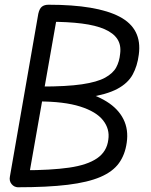

<svg xmlns="http://www.w3.org/2000/svg" viewBox="-20 -792 640 812"><path d="M567 -561Q561 -513 541 -476.5Q521 -440 476 -416Q431 -392 351 -380Q271 -368 143 -368L154 -426Q262 -426 326.5 -435.5Q391 -445 424.5 -463.5Q458 -482 471.5 -507Q485 -532 488 -564Q493 -601 476.5 -626.5Q460 -652 422.5 -668.5Q385 -685 326 -692.5Q267 -700 185 -700V-772Q389 -772 485.5 -721.5Q582 -671 567 -561ZM516 -189Q509 -138 483 -102Q457 -66 404.5 -43.5Q352 -21 266.5 -10.5Q181 0 53 0L79 -72Q195 -72 272 -83Q349 -94 390.5 -122.5Q432 -151 438 -201Q445 -246 416 -283Q387 -320 319 -341.5Q251 -363 141 -363L149 -426Q239 -426 310.5 -409.5Q382 -393 431 -362.5Q480 -332 502 -288Q524 -244 516 -189ZM22 -46 142 -734Q147 -756 157.5 -764Q168 -772 185 -772L222 -727L101 -40L57 0Q40 0 29 -13.5Q18 -27 22 -46Z"/></svg>

Font: Edu QLD Beginner Medium
Style: Regular
Weight: 500
Designer: Tina and Corey Anderson
Foundry: Google for Education
Version: Version 1.003